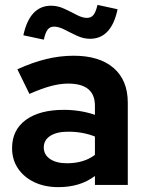

<svg xmlns="http://www.w3.org/2000/svg" viewBox="-20 -760 595 789"><path d="M219.6 9Q163.9 9 120.9 -11.4Q78 -31.9 53.8 -68Q29.6 -104.2 29.6 -151.3Q29.6 -225.9 86.1 -267.2Q142.6 -308.6 242.4 -308.6Q309.8 -308.6 370.1 -288.2V-325.6Q370.1 -416.5 260 -416.5Q227.3 -416.5 189.1 -406.4Q150.9 -396.2 100.9 -374L51.4 -475.3Q113.3 -503.5 169.6 -517.2Q226 -531 282.8 -531Q388.5 -531 446.8 -480.7Q505.1 -430.3 505.1 -338.4V0H370.1V-36.8Q337.6 -12.8 300.6 -1.9Q263.7 9 219.6 9ZM159.9 -154Q159.9 -124.2 185.8 -106.6Q211.6 -89.1 255.5 -89.1Q324.3 -89.1 370.1 -123.5V-198.9Q320.4 -218.8 260.2 -218.8Q213.1 -218.8 186.5 -201.6Q159.9 -184.4 159.9 -154ZM160.2 -597.1 76 -615Q102.3 -736.5 190 -736.5Q217.7 -736.5 244.3 -724Q270.9 -711.6 294.6 -699.1Q318.3 -686.5 337.2 -686.5Q354.2 -686.5 364 -698.4Q373.7 -710.3 380.7 -739.9L463.2 -722Q437.9 -600.6 349.9 -600.6Q323.2 -600.6 296.3 -613.1Q269.3 -625.7 245.5 -638.1Q221.6 -650.6 202 -650.6Q185.5 -650.6 175.8 -638.3Q166.2 -626 160.2 -597.1Z"/></svg>

Font: Red Hat Display VF
Style: Regular
Weight: 300
Designer: Pentagram, MCKL
Foundry: Pentagram, MCKL
Version: Version 1.023